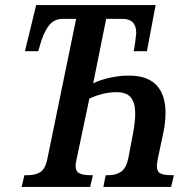

<svg xmlns="http://www.w3.org/2000/svg" viewBox="-20 -734 742 754"><path d="M76 -46H88Q120 -46 139 -58.5Q158 -71 166 -110L279 -660H229Q195 -660 176 -638.5Q157 -617 143 -576L130 -533H78L122 -714H591L557 -533H505Q508 -547 511 -568.5Q514 -590 515 -604Q515 -660 461 -660H397L346 -407Q375 -421 415 -429.5Q455 -438 491 -437Q561 -436 595.5 -398.5Q630 -361 630 -291Q630 -250 620 -206L600 -112Q600 -109 598 -99Q596 -89 596 -82Q596 -60 610 -53Q624 -46 653 -46H663L652 0H386L395 -46H406Q436 -46 456 -60Q476 -74 484 -113L502 -208Q511 -255 511 -288Q511 -330 494 -351Q477 -372 438 -372Q386 -372 331 -347L281 -110Q280 -105 278.5 -97.5Q277 -90 277 -82Q277 -61 291.5 -53.5Q306 -46 334 -46H345L334 0H65Z"/></svg>

Font: Noto Serif CondSemiBold
Style: Italic
Weight: 600
Width: 3
Italic angle: -12°
Designer: Monotype Design Team
Foundry: Monotype Imaging Inc.
Version: Version 1.001